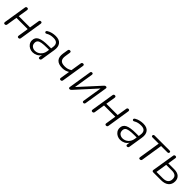

<svg xmlns="http://www.w3.org/2000/svg" viewBox="422 -1966 3445 3445"><g transform="rotate(45 2145.0 -243.0)"><path d="M76 6Q46 6 51 -29L120 -462Q124 -492 153 -492Q185 -492 180 -456L151 -276H437L467 -462Q471 -492 500 -492Q531 -492 526 -456L458 -23Q453 6 424 6Q393 6 398 -29L429 -225H143L111 -23Q106 6 76 6Z M783 8Q742 8 706 -10Q670 -28 647.5 -60.5Q625 -93 625 -136Q625 -212 690.5 -245Q756 -278 900 -278H971L976 -313Q987 -376 961 -409Q935 -442 869 -442Q830 -442 795.5 -434Q761 -426 729 -406Q711 -395 698.5 -402.5Q686 -410 686.5 -425Q687 -440 707 -451Q743 -473 786.5 -483.5Q830 -494 874 -494Q968 -494 1008 -440.5Q1048 -387 1033 -296L990 -24Q985 6 956 6Q927 6 932 -29L940 -78Q914 -34 871 -13Q828 8 783 8ZM794 -41Q852 -41 898.5 -80.5Q945 -120 957 -191L963 -233H914Q829 -233 780 -224.5Q731 -216 710.5 -195Q690 -174 690 -139Q690 -90 721.5 -65.5Q753 -41 794 -41Z M1494 6Q1462 6 1469 -30L1497 -206Q1465 -187 1432.5 -177.5Q1400 -168 1361 -168Q1262 -168 1217.5 -217.5Q1173 -267 1188 -364L1204 -462Q1208 -492 1238 -492Q1269 -492 1264 -457L1250 -367Q1237 -291 1266 -256Q1295 -221 1369 -221Q1409 -221 1440.5 -230Q1472 -239 1505 -260L1537 -461Q1542 -492 1572 -492Q1603 -492 1597 -456L1528 -24Q1523 6 1494 6Z M1722 6Q1705 6 1700.5 -3.5Q1696 -13 1698 -24L1768 -464Q1772 -492 1799 -492Q1827 -492 1823 -458L1764 -90L2112 -472Q2119 -480 2127.5 -486Q2136 -492 2149 -492Q2165 -492 2170 -483Q2175 -474 2173 -461L2103 -22Q2098 6 2073 6Q2043 6 2048 -27L2107 -396L1759 -13Q1752 -6 1743.5 0Q1735 6 1722 6Z M2299 6Q2269 6 2274 -29L2343 -462Q2347 -492 2376 -492Q2408 -492 2403 -456L2374 -276H2660L2690 -462Q2694 -492 2723 -492Q2754 -492 2749 -456L2681 -23Q2676 6 2647 6Q2616 6 2621 -29L2652 -225H2366L2334 -23Q2329 6 2299 6Z M3006 8Q2965 8 2929 -10Q2893 -28 2870.5 -60.5Q2848 -93 2848 -136Q2848 -212 2913.5 -245Q2979 -278 3123 -278H3194L3199 -313Q3210 -376 3184 -409Q3158 -442 3092 -442Q3053 -442 3018.5 -434Q2984 -426 2952 -406Q2934 -395 2921.5 -402.5Q2909 -410 2909.5 -425Q2910 -440 2930 -451Q2966 -473 3009.5 -483.5Q3053 -494 3097 -494Q3191 -494 3231 -440.5Q3271 -387 3256 -296L3213 -24Q3208 6 3179 6Q3150 6 3155 -29L3163 -78Q3137 -34 3094 -13Q3051 8 3006 8ZM3017 -41Q3075 -41 3121.5 -80.5Q3168 -120 3180 -191L3186 -233H3137Q3052 -233 3003 -224.5Q2954 -216 2933.5 -195Q2913 -174 2913 -139Q2913 -90 2944.5 -65.5Q2976 -41 3017 -41Z M3504 6Q3474 6 3480 -29L3544 -434H3389Q3360 -434 3360 -456Q3360 -485 3392 -485H3767Q3796 -485 3796 -464Q3796 -434 3764 -434H3605L3540 -23Q3535 6 3504 6Z M3842 0Q3805 0 3811 -36L3880 -462Q3884 -492 3914 -492Q3946 -492 3940 -457L3916 -306H4067Q4148 -306 4190.5 -268Q4233 -230 4233 -164Q4233 -87 4181.5 -43.5Q4130 0 4038 0ZM3875 -47H4034Q4103 -47 4137.5 -76.5Q4172 -106 4172 -161Q4172 -212 4142 -236Q4112 -260 4055 -260H3908Z"/></g></svg>

Font: Nunito Light
Style: Italic
Weight: 300
Italic angle: -9°
Designer: Vernon Adams
Foundry: Vernon Adams
Version: Version 3.601; ttfautohint (v1.8.2.53-6de2)